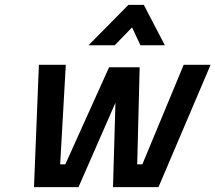

<svg xmlns="http://www.w3.org/2000/svg" viewBox="-20 -765 881 785"><path d="M139 -500H249L226 -93H247L426 -490H551L541 -93H562L731 -500H841L628 0H442L452 -345L301 0H119ZM505 -745H568L654 -580H554L520 -653L449 -580H342Z"/></svg>

Font: Cairo SemiBold
Style: Italic
Weight: 600
Italic angle: -13°
Designer: Mohamed Gaber, Accademia di Belle Arti di Urbino and others
Foundry: Kief Type Foundry, Accademia di Belle Arti di Urbino and others
Version: Version 3.011